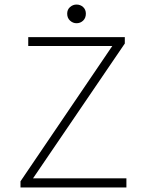

<svg xmlns="http://www.w3.org/2000/svg" viewBox="-20 -823 640 843"><path d="M70 0V-27L473 -621H104V-660H528V-632L125 -40H535V0ZM316 -721Q300 -721 287.5 -732.5Q275 -744 275 -763Q275 -781 287.5 -792Q300 -803 316 -803Q333 -803 345 -792Q357 -781 357 -763Q357 -744 345 -732.5Q333 -721 316 -721Z"/></svg>

Font: Source Code Pro ExtraLight Light
Style: Regular
Weight: 300
Monospace: yes
Version: Version 1.018;hotconv 1.0.116;makeotfexe 2.5.65601